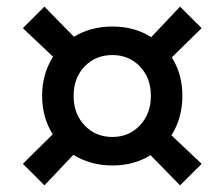

<svg xmlns="http://www.w3.org/2000/svg" viewBox="-20 -618 640 579"><path d="M530 -329Q530 -262 497 -210L588 -124L523 -59L434 -150Q384 -119 319 -119Q254 -119 201 -151L114 -59L49 -124L139 -213Q107 -264 107 -329Q107 -395 140 -447L49 -533L114 -598L203 -507Q253 -538 319 -538Q386 -538 436 -506L523 -598L588 -533L498 -445Q530 -395 530 -329ZM319 -205Q369 -205 402 -240Q435 -275 435 -329Q435 -383 402 -417.5Q369 -452 319 -452Q268 -452 235 -417.5Q202 -383 202 -329Q202 -275 235 -240Q268 -205 319 -205Z"/></svg>

Font: Elaine Sans Medium
Style: Italic
Weight: 500
Italic angle: -13°
Designer: Wei Huang
Foundry: Wei Huang
Version: Version 2.001;December 24, 2019;FontCreator 12.0.0.2547 64-b